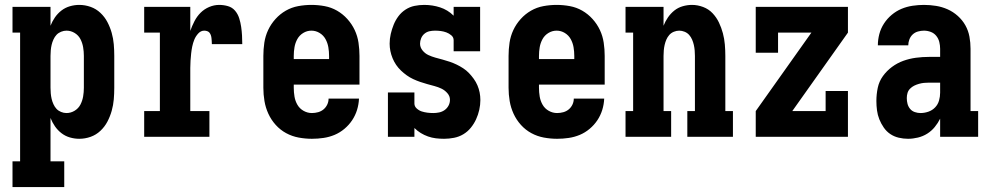

<svg xmlns="http://www.w3.org/2000/svg" viewBox="-20 -558 4040 783"><path d="M31 205V100H62V-425H31V-530H186V-453Q193 -471 204 -487Q215 -503 230.5 -515Q246 -527 265 -532.5Q284 -538 303 -538Q327 -538 349.5 -530Q372 -522 389.5 -505.5Q407 -489 418 -468Q429 -447 435.5 -424Q442 -401 444 -377.5Q446 -354 446 -330V-200Q446 -176 444 -152.5Q442 -129 435.5 -106Q429 -83 418 -62Q407 -41 389.5 -24.5Q372 -8 349.5 0Q327 8 303 8Q284 8 265 2.5Q246 -3 230.5 -15Q215 -27 204 -43Q193 -59 186 -77V100H242V205ZM251 -97Q269 -97 284.5 -106.5Q300 -116 308 -131.5Q316 -147 319 -164.5Q322 -182 322 -200V-330Q322 -348 319 -365.5Q316 -383 308 -398.5Q300 -414 284.5 -423.5Q269 -433 251 -433Q240 -433 229 -428.5Q218 -424 210.5 -416Q203 -408 198 -397Q193 -386 190.5 -375Q188 -364 187 -352.5Q186 -341 186 -330V-200Q186 -189 187 -177.5Q188 -166 190.5 -155Q193 -144 198 -133Q203 -122 210.5 -114Q218 -106 229 -101.5Q240 -97 251 -97Z M568 0V-105H632V-425H568V-530H756V-432Q763 -452 773 -471.5Q783 -491 798 -506Q813 -521 833 -529.5Q853 -538 874 -538Q892 -538 909.5 -533Q927 -528 938.5 -514.5Q950 -501 955.5 -483.5Q961 -466 963.5 -448.5Q966 -431 967 -413.5Q968 -396 968 -378H844Q844 -384 843.5 -390Q843 -396 842.5 -402Q842 -408 840 -414Q838 -420 834.5 -424.5Q831 -429 825 -431Q819 -433 813 -433Q799 -433 788.5 -421.5Q778 -410 772.5 -396.5Q767 -383 764 -368.5Q761 -354 759.5 -339.5Q758 -325 757 -310.5Q756 -296 756 -281V-105H834V0Z M1252 8Q1225 8 1198 3Q1171 -2 1147 -15Q1123 -28 1104.5 -48.5Q1086 -69 1074.5 -94Q1063 -119 1058.5 -146Q1054 -173 1054 -200V-330Q1054 -357 1058 -384Q1062 -411 1073.5 -435.5Q1085 -460 1103.5 -480.5Q1122 -501 1145.5 -514.5Q1169 -528 1196 -533Q1223 -538 1250 -538Q1277 -538 1304 -533Q1331 -528 1354.5 -514.5Q1378 -501 1396.5 -480.5Q1415 -460 1426.5 -435.5Q1438 -411 1442 -384Q1446 -357 1446 -330V-213H1178V-200Q1178 -182 1181 -164Q1184 -146 1193 -130.5Q1202 -115 1218 -106Q1234 -97 1252 -97Q1265 -97 1277.5 -100.5Q1290 -104 1299.5 -112Q1309 -120 1314.5 -131.5Q1320 -143 1320 -156H1444Q1443 -132 1436 -109.5Q1429 -87 1416 -67.5Q1403 -48 1384.5 -32.5Q1366 -17 1344.5 -8Q1323 1 1299.5 4.5Q1276 8 1252 8ZM1322 -317V-330Q1322 -348 1319 -365.5Q1316 -383 1307.5 -398.5Q1299 -414 1283.5 -423.5Q1268 -433 1250 -433Q1232 -433 1216.5 -423.5Q1201 -414 1192.5 -398.5Q1184 -383 1181 -365.5Q1178 -348 1178 -330V-317Z M1791 8Q1774 8 1757.5 6Q1741 4 1725.5 -1.5Q1710 -7 1696 -15.5Q1682 -24 1670 -36V0H1562V-181H1670V-136Q1670 -124 1679.5 -115.5Q1689 -107 1700 -103.5Q1711 -100 1723 -98.5Q1735 -97 1747 -97Q1759 -97 1771 -99.5Q1783 -102 1793 -109Q1803 -116 1809 -127Q1815 -138 1815 -151Q1815 -166 1804.5 -178Q1794 -190 1780.5 -196.5Q1767 -203 1752 -207Q1737 -211 1722.5 -215Q1708 -219 1693.5 -224Q1679 -229 1665 -235.5Q1651 -242 1638.5 -251Q1626 -260 1615 -270.5Q1604 -281 1595.5 -293.5Q1587 -306 1581 -320.5Q1575 -335 1572 -350Q1569 -365 1569 -380Q1569 -400 1573.5 -419.5Q1578 -439 1585.5 -457.5Q1593 -476 1605 -492Q1617 -508 1634 -519Q1651 -530 1670.5 -534Q1690 -538 1710 -538Q1727 -538 1743 -535.5Q1759 -533 1774.5 -528Q1790 -523 1804 -514.5Q1818 -506 1830 -494V-530H1938V-349H1830V-394Q1830 -406 1820.5 -414Q1811 -422 1800 -426Q1789 -430 1777.5 -431.5Q1766 -433 1754 -433Q1742 -433 1731 -430.5Q1720 -428 1711 -420.5Q1702 -413 1697.5 -402Q1693 -391 1693 -380Q1693 -365 1703 -352.5Q1713 -340 1727 -333.5Q1741 -327 1755.5 -323Q1770 -319 1785 -315Q1800 -311 1814.5 -306Q1829 -301 1842.5 -294.5Q1856 -288 1869 -279.5Q1882 -271 1892.5 -260Q1903 -249 1912 -236.5Q1921 -224 1927 -210Q1933 -196 1936 -181Q1939 -166 1939 -150Q1939 -130 1934.5 -110Q1930 -90 1921.5 -71.5Q1913 -53 1900 -37Q1887 -21 1869.5 -10.5Q1852 0 1831.5 4Q1811 8 1791 8Z M2252 8Q2225 8 2198 3Q2171 -2 2147 -15Q2123 -28 2104.5 -48.5Q2086 -69 2074.5 -94Q2063 -119 2058.5 -146Q2054 -173 2054 -200V-330Q2054 -357 2058 -384Q2062 -411 2073.5 -435.5Q2085 -460 2103.5 -480.5Q2122 -501 2145.5 -514.5Q2169 -528 2196 -533Q2223 -538 2250 -538Q2277 -538 2304 -533Q2331 -528 2354.5 -514.5Q2378 -501 2396.5 -480.5Q2415 -460 2426.5 -435.5Q2438 -411 2442 -384Q2446 -357 2446 -330V-213H2178V-200Q2178 -182 2181 -164Q2184 -146 2193 -130.5Q2202 -115 2218 -106Q2234 -97 2252 -97Q2265 -97 2277.5 -100.5Q2290 -104 2299.5 -112Q2309 -120 2314.5 -131.5Q2320 -143 2320 -156H2444Q2443 -132 2436 -109.5Q2429 -87 2416 -67.5Q2403 -48 2384.5 -32.5Q2366 -17 2344.5 -8Q2323 1 2299.5 4.5Q2276 8 2252 8ZM2322 -317V-330Q2322 -348 2319 -365.5Q2316 -383 2307.5 -398.5Q2299 -414 2283.5 -423.5Q2268 -433 2250 -433Q2232 -433 2216.5 -423.5Q2201 -414 2192.5 -398.5Q2184 -383 2181 -365.5Q2178 -348 2178 -330V-317Z M2531 0V-105H2562V-425H2531V-530H2686V-453Q2693 -471 2704 -487Q2715 -503 2730 -515Q2745 -527 2764 -532.5Q2783 -538 2802 -538Q2825 -538 2847.5 -529.5Q2870 -521 2886 -504Q2902 -487 2912 -466Q2922 -445 2928 -422.5Q2934 -400 2936 -376.5Q2938 -353 2938 -330V-105H2969V0H2783V-105H2814V-330Q2814 -341 2813 -352.5Q2812 -364 2809.5 -375Q2807 -386 2802.5 -396.5Q2798 -407 2790.5 -415.5Q2783 -424 2772 -428.5Q2761 -433 2750 -433Q2739 -433 2728 -428.5Q2717 -424 2709.5 -415.5Q2702 -407 2697.5 -396.5Q2693 -386 2690.5 -375Q2688 -364 2687 -352.5Q2686 -341 2686 -330V-105H2717V0Z M3062 0V-105L3289 -425H3153V-343H3062V-530H3438V-425L3211 -105H3347V-187H3438V0Z M3683 8Q3664 8 3645 3.5Q3626 -1 3610.5 -11.5Q3595 -22 3584 -38Q3573 -54 3566 -71.5Q3559 -89 3556.5 -108Q3554 -127 3554 -146Q3554 -173 3559.5 -199.5Q3565 -226 3580.5 -247.5Q3596 -269 3617.5 -285Q3639 -301 3664 -310Q3689 -319 3715.5 -322.5Q3742 -326 3769 -326H3814V-359Q3814 -373 3810.5 -387Q3807 -401 3798 -412Q3789 -423 3775.5 -428Q3762 -433 3748 -433Q3736 -433 3723.5 -429.5Q3711 -426 3702 -417.5Q3693 -409 3688.5 -397Q3684 -385 3684 -373H3560Q3560 -396 3566 -419Q3572 -442 3585 -462Q3598 -482 3616.5 -497.5Q3635 -513 3656.5 -522Q3678 -531 3701.5 -534.5Q3725 -538 3748 -538Q3773 -538 3797.5 -534Q3822 -530 3844.5 -520Q3867 -510 3886 -493Q3905 -476 3917 -454.5Q3929 -433 3933.5 -408.5Q3938 -384 3938 -359V-105H3969V0H3814V-74Q3805 -56 3792 -40Q3779 -24 3761.5 -13Q3744 -2 3723.5 3Q3703 8 3683 8ZM3734 -97Q3750 -97 3766 -102.5Q3782 -108 3793.5 -120Q3805 -132 3809.5 -148Q3814 -164 3814 -180V-221H3769Q3758 -221 3748 -220Q3738 -219 3727.5 -216Q3717 -213 3708 -208.5Q3699 -204 3691.5 -196.5Q3684 -189 3681 -179Q3678 -169 3678 -158Q3678 -146 3681 -134.5Q3684 -123 3691.5 -114Q3699 -105 3710.5 -101Q3722 -97 3734 -97Z"/></svg>

Font: Iosevka Slab Extrabold
Style: Regular
Weight: 800
Monospace: yes
Designer: Belleve Invis
Foundry: Belleve Invis
Version: Version 11.1.1; ttfautohint (v1.8.3)